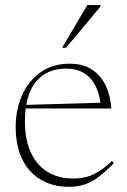

<svg xmlns="http://www.w3.org/2000/svg" viewBox="-20 -710 489 740"><path d="M248 -464.5Q301 -464.5 335.5 -441.2Q370 -418 388 -379Q406 -340 409 -292H72V-305.5L379.5 -314.5L369 -297Q365 -345 348.5 -378Q332 -411 303.5 -428.2Q275 -445.5 235 -445.5Q183.5 -445.5 147.8 -421.5Q112 -397.5 94 -351.8Q76 -306 76 -241.5Q76 -172 98.5 -123Q121 -74 162.5 -48Q204 -22 262 -22Q289.5 -22 312.8 -28Q336 -34 360 -48.8Q384 -63.5 411.5 -89.5L418.5 -81Q386.5 -48 359.8 -28Q333 -8 306 1Q279 10 246 10Q183.5 10 137 -17.5Q90.5 -45 65.5 -96.8Q40.5 -148.5 40.5 -221.5Q40.5 -288 65.2 -343.2Q90 -398.5 136.5 -431.5Q183 -464.5 248 -464.5ZM219.5 -526 316.5 -690.5H367.5V-685L234.5 -526Z"/></svg>

Font: Newsreader 36pt ExtraLight
Style: Regular
Weight: 250
Designer: Hugues Gentile
Foundry: Production Type
Version: Version 1.003